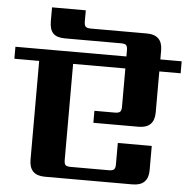

<svg xmlns="http://www.w3.org/2000/svg" viewBox="-76 -886 931 941"><g transform="rotate(5 389.0 -415.0)"><path d="M798 -622V-563H693V-361Q693 -284 615 -284H393V-343H493Q512 -343 519 -349.5Q526 -356 526 -375V-563H269V-91Q269 -72 275.5 -65.5Q282 -59 301 -59H488Q507 -59 514 -65.5Q521 -72 521 -91V-196H688V-77Q688 0 610 0H179Q102 0 102 -77V-563H-20V-622H526V-652Q526 -671 519.5 -677.5Q513 -684 494 -684H218Q178 -684 160 -702.5Q142 -721 142 -761V-830H308V-775Q308 -756 315 -749.5Q322 -743 341 -743H616Q693 -743 693 -666V-622Z"/></g></svg>

Font: Sarpanch
Style: Bold
Weight: 700
Designer: Manushi Parikh (Devanagari and Latin), Jyotish Sonowal (Devanagari)
Foundry: Indian Type Foundry
Version: Version 2.004;PS 1.0;hotconv 1.0.78;makeotf.lib2.5.61930; tt